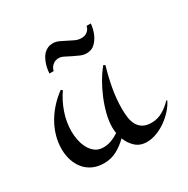

<svg xmlns="http://www.w3.org/2000/svg" viewBox="-112 -534 640 653"><g transform="rotate(-30 208.0 -207.5)"><path d="M416 -69.8Q407.7 -52.7 393.6 -37.1Q379.4 -21.5 361.8 -9Q344.2 3.4 324.7 10.7Q305.2 18.1 286.1 18.1Q259.8 18.1 242.4 2.2Q225.1 -13.7 216.8 -36.1Q197.8 -17.1 174.8 -4.6Q151.9 7.8 124 7.8Q99.1 7.8 79.8 -1.2Q60.5 -10.3 47.9 -25.9Q35.2 -41.5 28.6 -62Q22 -82.5 22 -106Q22 -132.3 29.3 -157.5Q36.6 -182.6 49.8 -205.3Q63 -228 81.1 -247.6Q99.1 -267.1 120.1 -282.2L126 -277.8Q105.5 -248.5 93.3 -213.1Q81.1 -177.7 81.1 -141.1Q81.1 -125.5 84.5 -107.9Q87.9 -90.3 95.7 -75.2Q103.5 -60.1 116.5 -50Q129.4 -40 148.9 -40Q165.5 -40 180.7 -45.7Q195.8 -51.3 210 -61Q209 -66.9 208.5 -72.5Q208 -78.1 208 -84Q208 -107.4 214.8 -134.8Q221.7 -162.1 232.9 -189.2Q244.1 -216.3 258.5 -241Q272.9 -265.6 288.1 -283.2L293.9 -278.8Q282.7 -241.2 275.4 -201.2Q268.1 -161.1 268.1 -122.1Q268.1 -104.5 270.3 -88.1Q272.5 -71.8 279.5 -58.8Q286.6 -45.9 299.3 -38.3Q312 -30.8 333 -30.8Q356.4 -30.8 377 -42.7Q397.5 -54.7 413.1 -71.8ZM114.7 -349.6Q116.2 -372.6 123.5 -391.1Q126.5 -398.9 130.9 -406.5Q135.3 -414.1 141.6 -419.9Q147.9 -425.8 156.2 -429.4Q164.6 -433.1 175.3 -433.1Q187.5 -433.1 199.2 -427.7Q210.9 -422.4 222.4 -416.3Q233.9 -410.2 245.6 -404.8Q257.3 -399.4 269 -399.4Q281.2 -399.4 288.3 -403.6Q295.4 -407.7 299.3 -413.1Q303.7 -418.9 305.2 -426.8H321.8Q319.3 -403.8 311.5 -386.2Q304.7 -370.6 292.2 -358.2Q279.8 -345.7 258.8 -345.7Q247.1 -345.7 234.6 -351.1Q222.2 -356.4 210.2 -362.5Q198.2 -368.7 187.5 -374Q176.8 -379.4 168 -379.4Q156.2 -379.4 148.9 -374.5Q141.6 -369.6 137.7 -364.3Q132.8 -357.9 131.3 -349.6Z"/></g></svg>

Font: Montez
Style: Regular
Weight: 400
Designer: Astigmatic (AOETI)
Foundry: Astigmatic (AOETI)
Version: Version 1.001